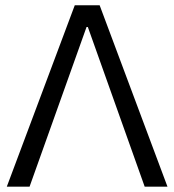

<svg xmlns="http://www.w3.org/2000/svg" viewBox="-20 -696 650 716"><path d="M307.6 -595.2 519.5 0H604.5L351.6 -676.3H258.8L5.4 0H90.3L302.7 -595.2Z"/></svg>

Font: Estedad Regular
Style: Regular
Weight: 400
Designer: Amin Abedi
Version: Version 7.3